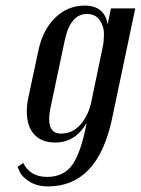

<svg xmlns="http://www.w3.org/2000/svg" viewBox="-20 -500 504 687"><path d="M63 83Q88 133 148.5 133Q209 133 240 88Q271 42 290 -60Q249 10 178 10Q129 10 102.5 -19Q76 -48 76 -100Q76 -126 81 -149L118 -322Q134 -395 178.5 -437.5Q223 -480 283 -480Q354 -480 365 -413L377 -470H464L380 -71Q328 167 152 167Q112 167 85 149.5Q58 132 50 114L43 97ZM348 -334Q352 -354 352 -379.5Q352 -405 337 -427.5Q322 -450 291 -450Q232 -450 212 -357L161 -116Q156 -93 156 -73Q156 -22 198 -22Q240 -22 268.5 -55Q297 -88 307 -137Z"/></svg>

Font: Trochut
Style: Italic
Weight: 400
Italic angle: -12°
Designer: Andreu Balius
Foundry: Andreu Balius
Version: Version 1.001